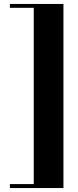

<svg xmlns="http://www.w3.org/2000/svg" viewBox="-20 -800 394 970"><path d="M150.5 150V-780H300.5V150ZM30 150V130H300.5V150ZM30 -760.5V-780H300.5V-760.5Z"/></svg>

Font: Bodoni Moda SC 11pt
Style: Bold
Weight: 700
Version: Version 2.005